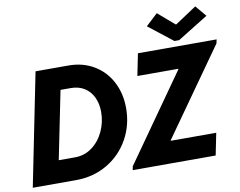

<svg xmlns="http://www.w3.org/2000/svg" viewBox="-95 -1079 1514 1210"><g transform="rotate(-10 661.5 -474.0)"><path d="M164.1 -719.7H375Q466.8 -719.7 537.6 -677.2Q608.4 -634.8 647.2 -560.3Q686 -485.8 686 -392.6Q686 -284.2 635.7 -194.3Q585.4 -104.5 496.3 -52.2Q407.2 0 296.4 0H19.5ZM526.9 -396Q526.9 -448.2 507.6 -489.5Q488.3 -530.8 451.7 -554Q415 -577.1 364.3 -577.1H298.8L210.9 -142.6H315.9Q376.5 -142.6 424.8 -178.5Q473.1 -214.4 500 -272.9Q526.9 -331.5 526.9 -396ZM663.6 -23.9 1052.7 -575.7V-579.1H791L819.3 -719.7H1322.8L1317.4 -694.8L927.7 -144V-140.6H1218.3L1189.9 0H659.2ZM904.3 -877.4 980 -947.8 1085 -857.4H1089.8L1226.1 -947.8L1285.6 -877.4L1089.4 -755.9H1059.1Z"/></g></svg>

Font: Reddit Sans Fudge ExBold Italic
Style: Regular
Weight: 800
Italic angle: -11.25°
Designer: Stephen Hutchings
Version: Version 1.013